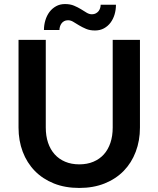

<svg xmlns="http://www.w3.org/2000/svg" viewBox="-20 -920 782 948"><path d="M371.5 -108.5Q410.5 -108.5 441.2 -121.5Q472 -134.5 493 -158Q514 -181.5 525.2 -215Q536.5 -248.5 536.5 -290V-723H671V-290Q671 -225.5 650.2 -170.8Q629.5 -116 590.8 -76.2Q552 -36.5 496.5 -14.2Q441 8 371.5 8Q301.5 8 246 -14.2Q190.5 -36.5 151.8 -76.2Q113 -116 92.2 -170.8Q71.5 -225.5 71.5 -290V-723H206V-290.5Q206 -249 217.2 -215.5Q228.5 -182 249.8 -158.2Q271 -134.5 301.8 -121.5Q332.5 -108.5 371.5 -108.5ZM434 -849.5Q445 -849.5 453.2 -854Q461.5 -858.5 466.8 -865.2Q472 -872 474.5 -880.2Q477 -888.5 477 -896.5H552.5Q552.5 -871.5 545.8 -848.8Q539 -826 525.8 -808.2Q512.5 -790.5 493.2 -780Q474 -769.5 449 -769.5Q423.5 -769.5 404.8 -777.5Q386 -785.5 370.5 -794.8Q355 -804 342.2 -812Q329.5 -820 316 -820Q304.5 -820 296.5 -815.5Q288.5 -811 283.5 -804Q278.5 -797 276 -788.5Q273.5 -780 273.5 -772H197Q197 -796.5 204 -819.8Q211 -843 224.2 -860.8Q237.5 -878.5 256.8 -889.2Q276 -900 301 -900Q326.5 -900 345.5 -892Q364.5 -884 379.5 -874.8Q394.5 -865.5 407.5 -857.5Q420.5 -849.5 434 -849.5Z"/></svg>

Font: Lato 2
Style: Bold
Weight: 700
Designer: Lukasz Dziedzic with Adam Twardoch and Botio Nikoltchev
Foundry: tyPoland Lukasz Dziedzic
Version: Version 2.015; 2015-08-06; http://www.latofonts.com/